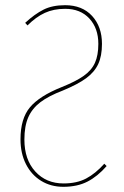

<svg xmlns="http://www.w3.org/2000/svg" viewBox="-20 -711 478 740"><path d="M373 -542Q373 -495 358.5 -464Q344 -433 312 -409.5Q280 -386 222 -362Q167 -341 135.5 -317Q104 -293 89 -259Q74 -225 74 -173Q74 -96 116 -50Q158 -4 225 -4Q276 -4 312 -23Q348 -42 382 -80L391 -71Q356 -31 317 -11Q278 9 224 9Q176 9 138.5 -14Q101 -37 80 -78.5Q59 -120 59 -174Q59 -254 95.5 -297.5Q132 -341 217 -375Q272 -397 302.5 -418.5Q333 -440 346 -469Q359 -498 359 -542Q359 -602 324.5 -639.5Q290 -677 231 -677Q187 -677 153 -661.5Q119 -646 86 -613L77 -623Q114 -657 148 -674Q182 -691 231 -691Q297 -691 335 -649.5Q373 -608 373 -542Z"/></svg>

Font: Fira Sans Compressed Hair
Style: Regular
Weight: 100
Width: 1
Designer: bBox Type GmbH & Carrois Corporate GbR & Edenspiekermann AG
Foundry: bBox Type GmbH & Carrois Corporate GbR & Edenspiekermann AG
Version: Version 4.301